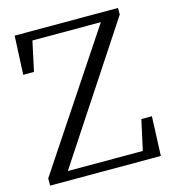

<svg xmlns="http://www.w3.org/2000/svg" viewBox="-109 -819 816 908"><g transform="rotate(-15 299.5 -364.5)"><path d="M522.5 -192.4H574.2L566.4 0H24.4V-35.2L456.1 -684.6H121.1L89.8 -539.1H37.1L45.9 -728.5H551.8V-696.3L123 -44.9H490.2Z"/></g></svg>

Font: GenYoMin JP Regular
Style: Regular
Weight: 400
Version: Version 1.001;PS 1;hotconv 16.6.51;makeotf.lib2.5.65220 DEVE